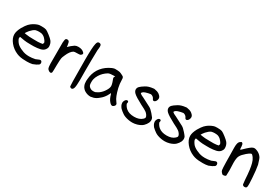

<svg xmlns="http://www.w3.org/2000/svg" viewBox="42 -1513 3477 2421"><g transform="rotate(30 1780.5 -303.0)"><path d="M42 -198.2Q42 -244.1 76.2 -307.6Q89.8 -331.1 105.5 -353.5Q129.9 -387.7 153.3 -405.3Q191.4 -435.5 238.3 -451.2Q250 -457 291 -457Q338.9 -457 358.4 -449.2Q377.9 -441.4 418.9 -409.2Q459 -377.9 474.6 -358.4Q500 -325.2 500 -279.3Q500 -277.3 499 -275.4Q499 -257.8 482.4 -235.4Q461.9 -208 420.9 -199.2Q382.8 -190.4 330.1 -188.5Q310.5 -188.5 285.2 -188.5Q259.8 -188.5 228 -189.9Q196.3 -191.4 136.7 -203.1Q129.9 -205.1 126 -205.1Q122.1 -205.1 120.1 -204.1Q117.2 -187.5 117.2 -183.1Q117.2 -178.7 121.1 -169.4Q125 -160.2 131.8 -149.4Q142.6 -131.8 155.3 -118.2Q184.6 -89.8 230.5 -72.3H231.4Q277.3 -48.8 340.8 -48.8Q380.9 -48.8 428.7 -58.6Q442.4 -62.5 468.8 -75.2Q480.5 -81.1 490.2 -81.1Q500 -81.1 505.9 -75.2Q515.6 -66.4 515.6 -50.8Q515.6 -29.3 499 -20.5Q482.4 -6.8 428.7 13.7Q392.6 21.5 351.6 21.5Q336.9 21.5 322.3 20.5Q252 20.5 202.1 -1Q133.8 -29.3 87.9 -85.9Q42 -142.6 42 -198.2ZM295.9 -381.8Q268.6 -381.8 245.1 -375Q215.8 -361.3 182.6 -324.2Q155.3 -290 148.4 -275.4Q161.1 -272.5 177.7 -270.5Q211.9 -263.7 289.1 -263.7Q356.4 -261.7 384.8 -266.6Q412.1 -269.5 414.1 -271.5Q415 -273.4 417 -278.3Q421.9 -288.1 421.9 -293Q418.9 -314.5 380.9 -353.5Q352.5 -377 325.2 -379.9Q309.6 -381.8 295.9 -381.8Z M675.8 -468.8Q682.6 -463.9 687 -448.2Q691.4 -432.6 695.3 -404.3V-403.3Q695.3 -395.5 696.3 -388.7Q703.1 -395.5 710.9 -403.3Q717.8 -410.2 733.4 -423.8Q761.7 -447.3 772.5 -453.1Q793 -464.8 822.3 -464.8Q877 -464.8 906.2 -435.5L911.1 -429.7Q916 -423.8 916 -417.5Q916 -411.1 911.1 -406.2Q902.3 -392.6 890.1 -389.6Q877.9 -386.7 852.5 -386.7Q806.6 -386.7 797.9 -380.9Q756.8 -357.4 724.6 -281.2Q714.8 -259.8 711.4 -249.5Q708 -239.3 706.1 -229.5Q702.1 -210 700.2 -126Q700.2 -44.9 697.3 -24.4Q697.3 -23.4 696.3 -20.5Q695.3 -15.6 692.4 -12.7Q685.5 -5.9 675.8 -5.9Q663.1 -5.9 645.5 -20.5Q633.8 -29.3 628.9 -43.5Q624 -57.6 622.1 -107.4V-412.1Q623 -430.7 625.5 -443.8Q627.9 -457 629.4 -460.9Q630.9 -464.8 634.8 -468.8Q641.6 -475.6 653.8 -475.6Q666 -475.6 675.8 -468.8Z M1046.9 -247.1 1047.9 -113.3Q1047.9 -25.4 1037.1 7.8Q1033.2 19.5 1025.4 27.3Q1017.6 35.2 1007.8 35.2Q996.1 35.2 984.4 24.4Q981.4 21.5 981.4 17.6Q977.5 -5.9 976.6 -211.9Q975.6 -279.3 975.6 -375Q975.6 -546.9 988.3 -600.6Q993.2 -624 1002 -632.8Q1009.8 -640.6 1019.5 -640.6Q1022.5 -640.6 1024.4 -640.6Q1039.1 -640.6 1045.9 -632.8Q1055.7 -625 1055.7 -603Q1055.7 -581.1 1050.8 -547.9Q1046.9 -397.5 1046.9 -247.1Z M1359.4 -455.1Q1411.1 -455.1 1430.7 -450.2Q1448.2 -445.3 1479.5 -428.7Q1489.3 -423.8 1494.1 -418.9L1497.1 -415Q1503.9 -407.2 1503.9 -375Q1503.9 -321.3 1516.6 -265.6Q1544.9 -149.4 1579.1 -108.4Q1594.7 -87.9 1596.7 -82.5Q1598.6 -77.1 1598.6 -72.3Q1598.6 -53.7 1577.1 -39.1Q1569.3 -33.2 1560.5 -33.2Q1543 -33.2 1522.5 -56.6Q1492.2 -88.9 1475.6 -151.4L1468.8 -165Q1465.8 -159.2 1460 -147.5Q1454.1 -135.7 1445.3 -120.1Q1418 -76.2 1383.8 -49.8Q1345.7 -15.6 1309.6 -4.9Q1274.4 3.9 1266.6 3.9Q1265.6 3.9 1265.6 3.9Q1223.6 3.9 1186.5 -16.6Q1170.9 -23.4 1154.3 -41.5Q1137.7 -59.6 1132.8 -75.2Q1121.1 -100.6 1121.1 -140.6Q1121.1 -153.3 1123 -167Q1135.7 -337.9 1282.2 -424.8Q1323.2 -449.2 1358.4 -455.1ZM1398.4 -349.6Q1398.4 -358.4 1410.2 -373H1390.6Q1334 -373 1311.5 -361.3Q1250 -324.2 1215.8 -267.6Q1195.3 -233.4 1189.5 -207Q1184.6 -189.5 1184.6 -162.1Q1184.6 -134.8 1188.5 -120.1Q1198.2 -93.8 1227.5 -80.1Q1239.3 -73.2 1261.7 -73.2Q1284.2 -73.2 1296.4 -78.1Q1308.6 -83 1335 -99.6Q1377 -129.9 1404.3 -176.8Q1426.8 -213.9 1426.8 -241.2Q1426.8 -246.1 1425.8 -252V-252.9Q1425.8 -261.7 1416.5 -292.5Q1407.2 -323.2 1400.4 -336.9L1398.4 -348.6Z M1984.4 -89.8Q2002 -103.5 2002 -120.1Q2002 -132.8 1988.3 -152.3Q1982.4 -161.1 1974.6 -168.9L1960.9 -180.7Q1938.5 -197.3 1881.8 -224.6H1880.9Q1769.5 -283.2 1740.2 -312.5Q1715.8 -336.9 1715.8 -362.3Q1715.8 -386.7 1735.4 -406.2Q1751 -422.9 1794.9 -450.2Q1835 -476.6 1904.3 -483.4Q1908.2 -484.4 1911.6 -484.4Q1915 -484.4 1918.5 -483.9Q1921.9 -483.4 1925.8 -482.4Q1944.3 -479.5 1960 -474.6Q1976.6 -467.8 1981.9 -464.4Q1987.3 -460.9 1990.2 -459Q1993.2 -457 1996.1 -454.1Q2025.4 -431.6 2025.4 -406.2Q2025.4 -398.4 2023.4 -390.6Q2016.6 -363.3 1999 -352.5Q1992.2 -347.7 1984.4 -347.7Q1970.7 -347.7 1961.9 -368.2Q1956.1 -381.8 1941.9 -392.1Q1927.7 -402.3 1912.1 -404.3Q1902.3 -404.3 1877.9 -398.4Q1831.1 -387.7 1816.4 -377.9Q1797.9 -365.2 1794.9 -353.5Q1795.9 -351.6 1799.8 -347.7Q1809.6 -336.9 1843.8 -322.3H1844.7Q1967.8 -259.8 1976.1 -254.4Q1984.4 -249 1987.8 -246.6Q1991.2 -244.1 1995.1 -241.2Q1999 -238.3 2002 -235.4Q2015.6 -222.7 2036.1 -200.2Q2056.6 -177.7 2072.3 -155.3Q2080.1 -139.6 2080.1 -122.1Q2080.1 -104.5 2072.3 -84Q2057.6 -52.7 2032.2 -28.3Q2004.9 -2 1952.1 13.7Q1916 23.4 1885.7 23.4Q1855.5 23.4 1831.1 18.6Q1772.5 7.8 1739.3 -15.1Q1706.1 -38.1 1686.5 -57.6H1685.5Q1654.3 -94.7 1653.3 -124Q1652.3 -127.9 1652.3 -131.8Q1652.3 -144.5 1659.2 -159.2Q1672.9 -188.5 1694.3 -188.5Q1706.1 -188.5 1710 -179.7Q1711.9 -176.8 1711.9 -171.4Q1711.9 -166 1708 -148.4Q1721.7 -114.3 1749 -89.8Q1793 -51.8 1868.7 -51.8Q1944.3 -51.8 1984.4 -89.8Z M2458 -89.8Q2475.6 -103.5 2475.6 -120.1Q2475.6 -132.8 2461.9 -152.3Q2456.1 -161.1 2448.2 -168.9L2434.6 -180.7Q2412.1 -197.3 2355.5 -224.6H2354.5Q2243.2 -283.2 2213.9 -312.5Q2189.5 -336.9 2189.5 -362.3Q2189.5 -386.7 2209 -406.2Q2224.6 -422.9 2268.6 -450.2Q2308.6 -476.6 2377.9 -483.4Q2381.8 -484.4 2385.3 -484.4Q2388.7 -484.4 2392.1 -483.9Q2395.5 -483.4 2399.4 -482.4Q2418 -479.5 2433.6 -474.6Q2450.2 -467.8 2455.6 -464.4Q2460.9 -460.9 2463.9 -459Q2466.8 -457 2469.7 -454.1Q2499 -431.6 2499 -406.2Q2499 -398.4 2497.1 -390.6Q2490.2 -363.3 2472.7 -352.5Q2465.8 -347.7 2458 -347.7Q2444.3 -347.7 2435.5 -368.2Q2429.7 -381.8 2415.5 -392.1Q2401.4 -402.3 2385.7 -404.3Q2376 -404.3 2351.6 -398.4Q2304.7 -387.7 2290 -377.9Q2271.5 -365.2 2268.6 -353.5Q2269.5 -351.6 2273.4 -347.7Q2283.2 -336.9 2317.4 -322.3H2318.4Q2441.4 -259.8 2449.7 -254.4Q2458 -249 2461.4 -246.6Q2464.8 -244.1 2468.8 -241.2Q2472.7 -238.3 2475.6 -235.4Q2489.3 -222.7 2509.8 -200.2Q2530.3 -177.7 2545.9 -155.3Q2553.7 -139.6 2553.7 -122.1Q2553.7 -104.5 2545.9 -84Q2531.2 -52.7 2505.9 -28.3Q2478.5 -2 2425.8 13.7Q2389.6 23.4 2359.4 23.4Q2329.1 23.4 2304.7 18.6Q2246.1 7.8 2212.9 -15.1Q2179.7 -38.1 2160.2 -57.6H2159.2Q2127.9 -94.7 2127 -124Q2126 -127.9 2126 -131.8Q2126 -144.5 2132.8 -159.2Q2146.5 -188.5 2168 -188.5Q2179.7 -188.5 2183.6 -179.7Q2185.5 -176.8 2185.5 -171.4Q2185.5 -166 2181.6 -148.4Q2195.3 -114.3 2222.7 -89.8Q2266.6 -51.8 2342.3 -51.8Q2418 -51.8 2458 -89.8Z M2602.5 -198.2Q2602.5 -244.1 2636.7 -307.6Q2650.4 -331.1 2666 -353.5Q2690.4 -387.7 2713.9 -405.3Q2752 -435.5 2798.8 -451.2Q2810.5 -457 2851.6 -457Q2899.4 -457 2918.9 -449.2Q2938.5 -441.4 2979.5 -409.2Q3019.5 -377.9 3035.2 -358.4Q3060.5 -325.2 3060.5 -279.3Q3060.5 -277.3 3059.6 -275.4Q3059.6 -257.8 3043 -235.4Q3022.5 -208 2981.4 -199.2Q2943.4 -190.4 2890.6 -188.5Q2871.1 -188.5 2845.7 -188.5Q2820.3 -188.5 2788.6 -189.9Q2756.8 -191.4 2697.3 -203.1Q2690.4 -205.1 2686.5 -205.1Q2682.6 -205.1 2680.7 -204.1Q2677.7 -187.5 2677.7 -183.1Q2677.7 -178.7 2681.6 -169.4Q2685.5 -160.2 2692.4 -149.4Q2703.1 -131.8 2715.8 -118.2Q2745.1 -89.8 2791 -72.3H2792Q2837.9 -48.8 2901.4 -48.8Q2941.4 -48.8 2989.3 -58.6Q3002.9 -62.5 3029.3 -75.2Q3041 -81.1 3050.8 -81.1Q3060.5 -81.1 3066.4 -75.2Q3076.2 -66.4 3076.2 -50.8Q3076.2 -29.3 3059.6 -20.5Q3043 -6.8 2989.3 13.7Q2953.1 21.5 2912.1 21.5Q2897.5 21.5 2882.8 20.5Q2812.5 20.5 2762.7 -1Q2694.3 -29.3 2648.4 -85.9Q2602.5 -142.6 2602.5 -198.2ZM2856.4 -381.8Q2829.1 -381.8 2805.7 -375Q2776.4 -361.3 2743.2 -324.2Q2715.8 -290 2709 -275.4Q2721.7 -272.5 2738.3 -270.5Q2772.5 -263.7 2849.6 -263.7Q2917 -261.7 2945.3 -266.6Q2972.7 -269.5 2974.6 -271.5Q2975.6 -273.4 2977.5 -278.3Q2982.4 -288.1 2982.4 -293Q2979.5 -314.5 2941.4 -353.5Q2913.1 -377 2885.7 -379.9Q2870.1 -381.8 2856.4 -381.8Z M3363.3 -463.9Q3371.1 -466.8 3377 -467.3Q3382.8 -467.8 3386.7 -467.8Q3399.4 -467.8 3416 -460.9Q3449.2 -450.2 3476.6 -422.9Q3497.1 -402.3 3503.9 -379.9Q3516.6 -343.8 3526.4 -309.6Q3539.1 -245.1 3546.9 -127Q3550.8 -68.4 3550.8 -50.3Q3550.8 -32.2 3550.8 -26.4Q3550.8 0 3544.9 7.8Q3537.1 18.6 3520.5 18.6Q3507.8 18.6 3502 15.6Q3496.1 12.7 3492.2 9.3Q3488.3 5.9 3486.3 -1Q3483.4 -12.7 3479.5 -64.5Q3470.7 -217.8 3450.2 -290Q3440.4 -329.1 3418.9 -359.4Q3399.4 -387.7 3385.7 -387.7Q3377 -387.7 3355.5 -373Q3331.1 -357.4 3287.1 -312.5Q3253.9 -276.4 3250 -236.3Q3246.1 -218.8 3246.1 -176.8Q3246.1 -134.8 3250 -68.4V-67.4Q3250 -2.9 3248 5.9Q3248 7.8 3247.1 9.8L3244.1 13.7Q3239.3 18.6 3229.5 21Q3219.7 23.4 3214.8 23.4Q3210 23.4 3206.5 23.4Q3203.1 23.4 3199.2 21.5Q3193.4 16.6 3185.5 8.8Q3170.9 -4.9 3167 -23.9Q3163.1 -43 3161.1 -135.7Q3161.1 -170.9 3160.2 -216.8Q3159.2 -294.9 3158.7 -311.5Q3158.2 -328.1 3158.2 -336.9Q3158.2 -345.7 3158.2 -354.5Q3158.2 -380.9 3162.1 -399.4Q3167 -430.7 3187.5 -444.3Q3199.2 -452.1 3202.1 -453.1Q3205.1 -454.1 3205.6 -454.1Q3206.1 -454.1 3207 -453.1Q3211.9 -453.1 3215.3 -449.7Q3218.8 -446.3 3221.7 -442.4Q3225.6 -438.5 3226.6 -431.6Q3227.5 -424.8 3228 -421.9Q3228.5 -418.9 3229 -416Q3229.5 -413.1 3230.5 -409.2Q3230.5 -402.3 3231.4 -393.6Q3231.4 -372.1 3233.4 -360.4Q3233.4 -361.3 3236.3 -362.3L3238.3 -363.3Q3247.1 -365.2 3263.7 -383.8Q3334 -453.1 3363.3 -463.9Z"/></g></svg>

Font: JasonHandwriting2
Style: SemiBold
Weight: 600
Version: Version 1.04.7